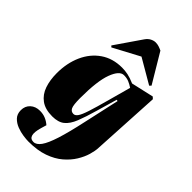

<svg xmlns="http://www.w3.org/2000/svg" viewBox="-301 -909 1242 1242"><g transform="rotate(45 320.5 -288.0)"><path d="M442 -363 432 -365 392 -227Q369 -146 348.5 -94.5Q328 -43 297.5 -18.5Q267 6 213 6Q148 6 109 -22.5Q70 -51 53 -100.5Q36 -150 36 -213Q36 -305 69 -378.5Q102 -452 163.5 -494.5Q225 -537 310 -537Q337 -537 364 -531.5Q391 -526 428 -510L582 -545L595 -533L569 -61Q568 -33 557 4.5Q546 42 522 81Q498 120 458.5 154Q419 188 360 209Q301 230 219 230Q201 230 171.5 226Q142 222 112 210.5Q82 199 61.5 177.5Q41 156 41 121Q41 83 66.5 59.5Q92 36 132 36Q161 36 184.5 46Q208 56 227 73L216 110Q187 209 244 209Q270 209 293 177Q316 145 339 73Q362 1 388 -119ZM299 -102Q314 -102 327 -120Q340 -138 356 -187Q372 -236 397 -328L439 -481Q418 -495 398.5 -503Q379 -511 353 -511Q313 -511 285 -436.5Q257 -362 257 -207Q257 -142 267 -122Q277 -102 299 -102ZM527 -589 516 -578 348 -676 168 -580 159 -589 282 -768Q296 -788 314 -797Q332 -806 348 -806Q364 -806 378 -801.5Q392 -797 407 -790Z"/></g></svg>

Font: Literata 72pt Black
Style: Italic
Weight: 900
Italic angle: -2°
Designer: Latin by Veronika Burian and Jose Scaglione. Greek by Irene Vlachou. Cyrillic by Vera Evstafieva
Foundry: TypeTogether
Version: Version 3.002